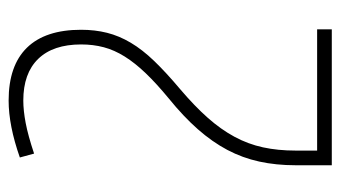

<svg xmlns="http://www.w3.org/2000/svg" viewBox="-192 -597 789 445"><g transform="rotate(-90 202.5 -374.5)"><path d="M42 -84Q42 -129 50.5 -168Q59 -207 77.5 -242Q96 -277 125.5 -310.5Q155 -344 197 -378Q231 -406 255 -431Q279 -456 294 -480Q309 -504 315.5 -528.5Q322 -553 322 -581Q322 -646 288.5 -680.5Q255 -715 192 -715Q169 -715 140 -709.5Q111 -704 69 -690L60 -723Q134 -749 192 -749Q273 -749 314.5 -706.5Q356 -664 356 -581Q356 -549 349 -521Q342 -493 326 -466Q310 -439 283.5 -411.5Q257 -384 219 -352Q179 -318 152 -287.5Q125 -257 108 -225.5Q91 -194 83.5 -159.5Q76 -125 76 -84V-34H357V0H42Z"/></g></svg>

Font: Encode Sans Compressed
Style: Thin
Weight: 100
Designer: Pablo Impallari, Andres Torresi
Foundry: Pablo Impallari, Andres Torresi
Version: Version 1.000; ttfautohint (v1.00) -l 8 -r 50 -G 200 -x 14 -